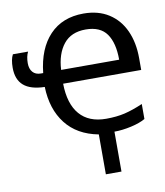

<svg xmlns="http://www.w3.org/2000/svg" viewBox="-84 -626 769 896"><g transform="rotate(-10 300.0 -177.5)"><path d="M135 -250Q68 -251.5 35.5 -279.8Q3 -308 3 -364Q3 -403.5 15 -426H87Q76 -404 76 -373Q76 -346 89.5 -330.5Q103 -315 128 -315H139Q151 -429 211.2 -492.5Q271.5 -556 372 -556Q442 -556 491.5 -524.2Q541 -492.5 566.5 -436Q592 -379.5 592 -306V-250H222Q223.5 -154 266.8 -104Q310 -54 392 -54Q441.5 -54 480.5 -63.2Q519.5 -72.5 567 -93V-22Q541.5 -7 499 2.5Q456.5 12 419 12V201H345V12Q244.5 -7 191.2 -75.8Q138 -144.5 135 -250ZM369 -481Q300 -481 264 -435.8Q228 -390.5 224 -315H499Q499 -394.5 468.5 -437.8Q438 -481 369 -481Z"/></g></svg>

Font: JuliaMono
Style: Bold
Weight: 700
Monospace: yes
Designer: cormullion
Foundry: corm
Version: Version 0.055; ttfautohint (v1.8.4)